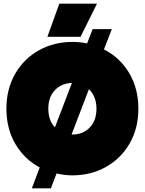

<svg xmlns="http://www.w3.org/2000/svg" viewBox="-20 -943 791 1049"><path d="M304 -923H510L420 -742H239ZM197 -28Q113 -73 64 -156.5Q15 -240 15 -349Q15 -456 62.5 -539Q110 -622 192.5 -668Q275 -714 376 -714Q415 -714 456 -706L486 -784H591L548 -673Q635 -629 685.5 -544.5Q736 -460 736 -349Q736 -242 688.5 -159.5Q641 -77 559 -31Q477 15 376 15Q334 15 289 5L258 86H154ZM373 -490Q316 -488 280 -450.5Q244 -413 244 -349Q244 -285 280 -247ZM376 -208Q433 -208 470 -246Q507 -284 507 -349Q507 -415 466 -456L371 -208Z"/></svg>

Font: Readiness Black
Style: Regular
Weight: 900
Designer: Katatrad Team
Foundry: CadsonDemak
Version: Version 1.00;April 23, 2019;FontCreator 11.5.0.2425 64-bit; 